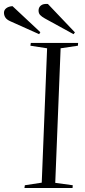

<svg xmlns="http://www.w3.org/2000/svg" viewBox="-70 -946 430 966"><path d="M167 -703 83 -716 85 -730H323L322 -716L235 -703L208 -26L296 -14L295 0H53L55 -14L140 -27ZM156 -853Q140 -862 132 -870.5Q124 -879 124 -893Q124 -909 136 -918.5Q148 -928 171 -926L307 -783L300 -774ZM-18 -839Q-36 -847 -43 -858Q-50 -869 -50 -882Q-50 -896 -38 -905Q-26 -914 -7 -915L133 -784L127 -774Z"/></svg>

Font: Literata 72pt Light
Style: Italic
Weight: 300
Italic angle: -2°
Designer: Latin by Veronika Burian and Jose Scaglione. Greek by Irene Vlachou. Cyrillic by Vera Evstafieva
Foundry: TypeTogether
Version: Version 3.002